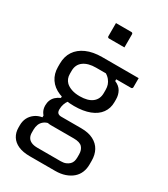

<svg xmlns="http://www.w3.org/2000/svg" viewBox="-243 -883 1086 1241"><g transform="rotate(30 300.0 -262.0)"><path d="M113 -85Q113 -106 120 -123.5Q127 -141 141.5 -154.5Q156 -168 177 -177V-202L230 -182Q218 -167 211.5 -148Q205 -129 205 -108Q205 -89 214 -81Q223 -73 240 -73H388Q443 -73 479.5 -54Q516 -35 534 -2Q552 31 552 75V104Q552 135 541 162Q530 189 507.5 208.5Q485 228 453 239Q421 250 380 250H191Q139 250 104.5 234.5Q70 219 52.5 191Q35 163 35 126V109Q35 78 47 54Q59 30 82 13Q105 -4 136 -9V-41L201 2Q173 6 156.5 19Q140 32 133 50Q126 68 126 88V112Q126 131 134 146Q142 161 160 169.5Q178 178 207 178H380Q402 178 417.5 171.5Q433 165 443 155Q453 145 457 132Q461 119 461 103V80Q461 47 443 27.5Q425 8 380 8H208Q182 8 160.5 -3.5Q139 -15 126 -36Q113 -57 113 -85ZM342 -465 426 -469V-447Q460 -433 475 -406.5Q490 -380 490 -347V-326Q490 -280 465 -245.5Q440 -211 392 -192.5Q344 -174 276 -174Q208 -174 159.5 -194Q111 -214 85.5 -252Q60 -290 60 -341V-365Q60 -419 85.5 -457.5Q111 -496 159.5 -517.5Q208 -539 276 -539Q344 -539 412.5 -539Q481 -539 548 -539Q548 -522 548 -505Q548 -488 548 -471Q548 -467 545 -463.5Q542 -460 537 -460Q494 -460 451.5 -460Q409 -460 366 -460Q323 -460 276 -460Q217 -460 183 -435Q149 -410 149 -363V-341Q149 -322 155 -307Q161 -292 173 -280Q189 -265 215 -256Q241 -247 276 -247Q336 -247 368.5 -272Q401 -297 401 -343V-367Q401 -387 395.5 -403.5Q390 -420 377.5 -435.5Q365 -451 342 -465ZM243 -774Q257 -774 271.5 -774Q286 -774 300.5 -774Q315 -774 329.5 -774Q344 -774 358 -774Q363 -774 366 -771Q369 -768 369 -763V-665Q355 -665 340.5 -665Q326 -665 311.5 -665Q297 -665 282.5 -665Q268 -665 254 -665Q249 -665 246 -668Q243 -671 243 -676Z"/></g></svg>

Font: Recursive
Style: Regular
Weight: 400
Version: Version 1.085